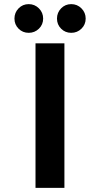

<svg xmlns="http://www.w3.org/2000/svg" viewBox="-20 -910 485 930"><path d="M292 0H152V-700H292ZM50 -820Q50 -849 70 -869.5Q90 -890 119 -890Q148 -890 168.5 -869.5Q189 -849 189 -820Q189 -791 168.5 -771Q148 -751 119 -751Q90 -751 70 -771Q50 -791 50 -820ZM256 -820Q256 -849 276 -869.5Q296 -890 325 -890Q354 -890 374.5 -869.5Q395 -849 395 -820Q395 -791 374.5 -771Q354 -751 325 -751Q296 -751 276 -771Q256 -791 256 -820Z"/></svg>

Font: CAT North
Style: Regular
Weight: 400
Designer: Peter Wiegel
Foundry: Peter Wiegel
Version: Version 1.000